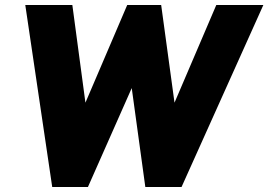

<svg xmlns="http://www.w3.org/2000/svg" viewBox="-20 -743 1066 763"><path d="M187.5 0 80.5 -723H267.5L319.5 -335L485.5 -723H620.5L673.5 -335L839.5 -723H1026.5L701.5 0H557.5L503.5 -393L329.5 0Z"/></svg>

Font: Public Sans Thin Black
Style: Italic
Weight: 900
Italic angle: -8°
Version: Version 2.001